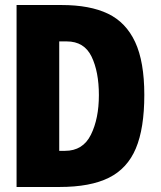

<svg xmlns="http://www.w3.org/2000/svg" viewBox="-20 -745 640 765"><path d="M46 -725H225Q338 -725 410 -690.5Q482 -656 518.5 -577.5Q555 -499 555 -367Q555 -233.5 521.2 -153.5Q487.5 -73.5 413.8 -36.8Q340 0 217 0H46ZM374 -366Q374 -459 344.8 -519.5Q315.5 -580 246 -580H216V-144H239Q310.5 -144 342.2 -208.2Q374 -272.5 374 -366Z"/></svg>

Font: JuliaMono Black
Style: Regular
Weight: 900
Monospace: yes
Designer: cormullion
Foundry: corm
Version: Version 0.054; ttfautohint (v1.8.4)